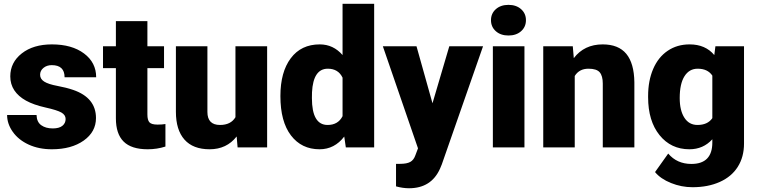

<svg xmlns="http://www.w3.org/2000/svg" viewBox="-20 -770 3954 1003"><path d="M322.8 -148.4Q322.8 -169.4 300.8 -182.1Q278.8 -194.8 217.3 -208.5Q155.8 -222.2 115.7 -244.4Q75.7 -266.6 54.7 -298.3Q33.7 -330.1 33.7 -371.1Q33.7 -443.8 93.8 -491Q153.8 -538.1 251 -538.1Q355.5 -538.1 418.9 -490.7Q482.4 -443.4 482.4 -366.2H317.4Q317.4 -429.7 250.5 -429.7Q224.6 -429.7 207 -415.3Q189.5 -400.9 189.5 -379.4Q189.5 -357.4 210.9 -343.8Q232.4 -330.1 279.5 -321.3Q326.7 -312.5 362.3 -300.3Q481.4 -259.3 481.4 -153.3Q481.4 -81.1 417.2 -35.6Q353 9.8 251 9.8Q183.1 9.8 129.9 -14.6Q76.7 -39.1 46.9 -81.1Q17.1 -123 17.1 -169.4H170.9Q171.9 -132.8 195.3 -116Q218.8 -99.1 255.4 -99.1Q289.1 -99.1 305.9 -112.8Q322.8 -126.5 322.8 -148.4Z M750 -659.7V-528.3H836.9V-414.1H750V-172.4Q750 -142.6 760.7 -130.9Q771.5 -119.1 803.2 -119.1Q827.6 -119.1 844.2 -122.1V-4.4Q799.8 9.8 751.5 9.8Q666.5 9.8 626 -30.3Q585.4 -70.3 585.4 -151.9V-414.1H518.1V-528.3H585.4V-659.7Z M1216.3 -57.1Q1164.1 9.8 1075.2 9.8Q988.3 9.8 943.6 -40.8Q898.9 -91.3 898.9 -186V-528.3H1063.5V-185.1Q1063.5 -117.2 1129.4 -117.2Q1186 -117.2 1210 -157.7V-528.3H1375.5V0H1221.2Z M1444.8 -268.1Q1444.8 -393.6 1499 -465.8Q1553.2 -538.1 1650.4 -538.1Q1721.2 -538.1 1769.5 -482.4V-750H1934.6V0H1786.6L1778.3 -56.6Q1727.5 9.8 1649.4 9.8Q1555.2 9.8 1500 -62.5Q1444.8 -134.8 1444.8 -268.1ZM1609.4 -257.8Q1609.4 -117.2 1691.4 -117.2Q1746.1 -117.2 1769.5 -163.1V-364.3Q1747.1 -411.1 1692.4 -411.1Q1616.2 -411.1 1609.9 -288.1Z M2239.3 -230.5 2327.1 -528.3H2503.4L2288.1 88.4L2278.8 110.8Q2232.9 213.4 2116.7 213.4Q2084.5 213.4 2048.8 203.6V85.9H2070.3Q2105 85.9 2123.3 75.9Q2141.6 65.9 2150.4 40L2163.6 4.9L1980 -528.3H2155.8Z M2719.7 0H2554.7V-528.3H2719.7ZM2544.9 -664.6Q2544.9 -699.7 2570.3 -722.2Q2595.7 -744.6 2636.2 -744.6Q2676.8 -744.6 2702.1 -722.2Q2727.5 -699.7 2727.5 -664.6Q2727.5 -629.4 2702.1 -606.9Q2676.8 -584.5 2636.2 -584.5Q2595.7 -584.5 2570.3 -606.9Q2544.9 -629.4 2544.9 -664.6Z M2972.2 -528.3 2977.5 -466.3Q3032.2 -538.1 3128.4 -538.1Q3210.9 -538.1 3251.7 -488.8Q3292.5 -439.5 3293.9 -340.3V0H3128.9V-333.5Q3128.9 -373.5 3112.8 -392.3Q3096.7 -411.1 3054.2 -411.1Q3005.9 -411.1 2982.4 -373V0H2817.9V-528.3Z M3365.7 -268.1Q3365.7 -348.1 3392.1 -409.7Q3418.5 -471.2 3467.8 -504.6Q3517.1 -538.1 3582.5 -538.1Q3665 -538.1 3711.4 -482.4L3717.3 -528.3H3866.7V-20Q3866.7 49.8 3834.2 101.3Q3801.8 152.8 3740.2 180.4Q3678.7 208 3597.7 208Q3539.6 208 3485.1 186Q3430.7 164.1 3401.9 128.9L3470.7 32.2Q3516.6 86.4 3591.8 86.4Q3701.2 86.4 3701.2 -25.9V-42.5Q3653.8 9.8 3581.5 9.8Q3484.9 9.8 3425.3 -64.2Q3365.7 -138.2 3365.7 -262.2ZM3530.8 -257.8Q3530.8 -192.9 3555.2 -155Q3579.6 -117.2 3623.5 -117.2Q3676.8 -117.2 3701.2 -152.8V-375Q3677.2 -411.1 3624.5 -411.1Q3580.6 -411.1 3555.7 -371.8Q3530.8 -332.5 3530.8 -257.8Z"/></svg>

Font: TypoPRO Roboto
Style: Regular
Weight: 900
Designer: Google
Version: Version 2.136; 2016